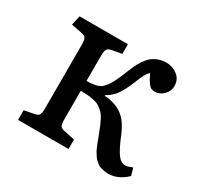

<svg xmlns="http://www.w3.org/2000/svg" viewBox="-120 -661 831 808"><g transform="rotate(30 296.0 -257.0)"><path d="M493.2 6.8Q481.9 6.8 471.9 4.6Q461.9 2.4 454.1 0.2Q446.3 -2 438.7 -8.3Q431.2 -14.6 426.3 -18.6Q421.4 -22.5 415.3 -32.5Q409.2 -42.5 406 -47.1Q402.8 -51.8 397.5 -64.7Q392.1 -77.6 390.1 -82.3Q388.2 -86.9 382.6 -102.3Q377 -117.7 375 -122.1Q366.7 -143.6 362.5 -153.6Q358.4 -163.6 350.6 -178.7Q342.8 -193.8 335.9 -200.9Q329.1 -208 318.6 -216.6Q308.1 -225.1 294.4 -229.2Q280.8 -233.4 263.2 -235.8Q250 -237.8 219.2 -237.8V-100.1Q219.2 -77.6 223.9 -68.8Q228.5 -60.1 244.1 -57.1L296.9 -45.9V0H51.8V-46.9L100.1 -56.2Q109.4 -58.1 115 -61.5Q120.6 -64.9 122.8 -72Q125 -79.1 125.5 -85Q126 -90.8 126 -104V-407.2Q126 -429.7 121.3 -438.5Q116.7 -447.3 101.1 -450.2L47.9 -460.9L58.1 -506.8H293V-460L245.1 -451.2Q235.8 -449.2 230.2 -445.8Q224.6 -442.4 222.4 -435.1Q220.2 -427.7 219.7 -421.9Q219.2 -416 219.2 -402.8V-286.1Q252 -286.1 272.9 -293Q278.8 -294.9 284.7 -298.6Q290.5 -302.2 295.7 -308.3Q300.8 -314.5 305.2 -319.3Q309.6 -324.2 314.5 -333Q319.3 -341.8 322.5 -347.2Q325.7 -352.5 330.3 -363.3Q335 -374 336.9 -378.4Q338.9 -382.8 343.5 -394Q348.1 -405.3 349.1 -408.2Q356.4 -426.8 362.5 -439.5Q368.7 -452.1 379.6 -469Q390.6 -485.8 402.6 -496.1Q414.6 -506.3 432.6 -513.7Q450.7 -521 472.2 -521Q502.4 -521 526.6 -502.7Q550.8 -484.4 550.8 -451.2Q550.8 -427.2 532.2 -408.7Q513.7 -390.1 491.2 -390.1Q481 -390.1 473.4 -393.3Q465.8 -396.5 458.3 -407Q450.7 -417.5 447 -423.8Q443.4 -430.2 434.1 -449.2Q428.7 -442.9 424.6 -437.5Q420.4 -432.1 416 -423.6Q411.6 -415 409.7 -410.9Q407.7 -406.7 402.1 -392.8Q396.5 -378.9 394 -373Q377.4 -333.5 360.8 -311Q344.2 -288.6 316.9 -272.9V-270Q367.2 -267.1 401.4 -243.4Q435.5 -219.7 459 -163.1Q481.4 -107.9 498.8 -83.5Q516.1 -59.1 538.1 -59.1Q547.4 -59.1 571.8 -68.8L582 -33.2Q540.5 6.8 493.2 6.8Z"/></g></svg>

Font: Literata Book
Style: Regular
Weight: 400
Designer: Latin by Veronika Burian and Jose Scaglione. Greek by Irene Vlachou. Cyrillic by Vera Evstafieva
Foundry: TypeTogether
Version: Version 2.003;PS 002.003;hotconv 1.0.88;makeotf.lib2.5.64775